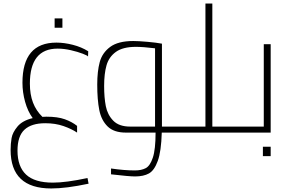

<svg xmlns="http://www.w3.org/2000/svg" viewBox="-20 -750 1638 1086"><path d="M40 0ZM481 289Q354 316 270 316Q40 316 40 98Q40 63 45.5 31Q51 -1 79 -34.5Q107 -68 165 -82Q137 -120 122 -174Q107 -228 107 -282Q107 -509 299 -509Q343 -509 392 -496.5Q441 -484 479 -460L478 -430Q477 -435 448.5 -446Q420 -457 381 -466Q342 -475 306 -475Q149 -475 149 -277Q149 -216 166.5 -170Q184 -124 220 -89Q227 -90 242 -90Q306 -90 346.5 -75.5Q387 -61 416 -38V0Q385 -21 339 -37Q293 -53 236 -53Q158 -53 118.5 -16.5Q79 20 79 102Q79 192 127.5 237.5Q176 283 279 283Q353 283 475 257ZM289 -646H333V-593H289Z M1019 0H895Q892 106 872.5 160Q853 214 822.5 231Q792 248 744 248Q710 248 608 236V203Q683 214 743 214Q780 214 804.5 201Q829 188 844.5 141.5Q860 95 860 0H692Q624 0 588.5 -35Q553 -70 541.5 -128Q530 -186 530 -272Q530 -346 544 -398.5Q558 -451 603 -484.5Q648 -518 734 -518Q763 -518 814 -513.5Q865 -509 896 -503V-45V-34H1019ZM857 -34V-476L855 -477Q789 -485 749 -485Q675 -485 635.5 -456.5Q596 -428 582.5 -380.5Q569 -333 569 -264Q569 -198 578.5 -149.5Q588 -101 620.5 -67.5Q653 -34 716 -34Z M1323 -34V0H1019V-34H1142V-730H1181V-34Z M1323 0ZM1511 -500V0H1323V-34H1472V-500ZM1467 80H1511V133H1467Z"/></svg>

Font: Cairo ExtraLight
Style: Regular
Weight: 250
Designer: Mohamed Gaber, the designers of Titillium
Foundry: Kief Type Foundry
Version: Version 2.009; ttfautohint (v1.5.33-1714) -l 8 -r 50 -G 200 